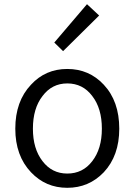

<svg xmlns="http://www.w3.org/2000/svg" viewBox="-20 -883 642 916"><path d="M128 -61Q53 -140 53 -269Q53 -400 128 -479Q197 -554 301 -554Q405 -554 475 -479Q549 -400 549 -269Q549 -140 475 -61Q404 13 301 13Q198 13 128 -61ZM420 -114Q466 -173 466 -269Q466 -366 420 -425Q375 -485 301 -485Q228 -485 183 -425Q137 -366 137 -269Q137 -173 183 -114Q228 -55 301 -55Q375 -55 420 -114ZM239 -680 395 -863 453 -809 281 -639Z"/></svg>

Font: Source Han Sans CN Normal
Style: Regular
Weight: 350
Designer: Ryoko NISHIZUKA 西塚涼子 (kana, bopomofo & ideographs); Paul D. Hunt (Latin, Greek & Cyrillic); Sandoll Communications 산돌커뮤니
Foundry: Adobe
Version: Version 2.004;hotconv 1.0.118;makeotfexe 2.5.65603